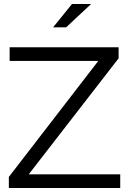

<svg xmlns="http://www.w3.org/2000/svg" viewBox="-20 -935 644 955"><path d="M24 0V-55L469 -632H28V-700H570V-645L123 -68H578V0ZM244 -799 338 -915H433L309 -799Z"/></svg>

Font: Red Hat Display VF
Style: Regular
Weight: 300
Designer: Pentagram, MCKL
Foundry: Pentagram, MCKL
Version: Version 1.023